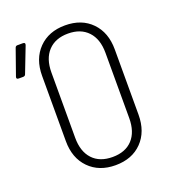

<svg xmlns="http://www.w3.org/2000/svg" viewBox="-156 -849 891 968"><g transform="rotate(-20 289.5 -365.0)"><path d="M-10 -568Q-25 -568 -20 -582L28 -718Q31 -728 41 -728H70Q85 -728 80 -714L27 -577Q24 -568 13 -568ZM300 10Q212 10 158.5 -44.5Q105 -99 105 -190V-540Q105 -631 158.5 -685.5Q212 -740 300 -740Q389 -740 442 -685.5Q495 -631 495 -540V-190Q495 -99 442 -44.5Q389 10 300 10ZM300 -34Q369 -34 407 -75Q445 -116 445 -190V-540Q445 -614 406.5 -655Q368 -696 300 -696Q232 -696 193.5 -655Q155 -614 155 -540V-190Q155 -116 193 -75Q231 -34 300 -34Z"/></g></svg>

Font: Pitagon Sans Mono Thin
Style: Regular
Weight: 100
Monospace: yes
Designer: Travis Tran
Foundry: Pitagon
Version: Version 1.001; ttfautohint (v1.8.4.7-5d5b);gftools[0.9.26]